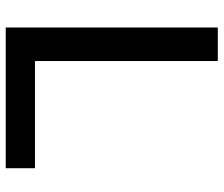

<svg xmlns="http://www.w3.org/2000/svg" viewBox="-75 -705 780 670"><g transform="rotate(90 315.0 -370.0)"><path d="M567 0V-102H193V-740H76V0Z"/></g></svg>

Font: Be Vietnam Pro Medium
Style: Regular
Weight: 500
Designer: Lam Bao, Tony Le, Vietanh Nguyen
Foundry: Yellow Type Foundry
Version: Version 1.002